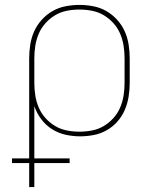

<svg xmlns="http://www.w3.org/2000/svg" viewBox="-20 -548 640 783"><path d="M99 215V117H29V98H99V-310Q99 -338 103.5 -366.5Q108 -395 119.5 -420.5Q131 -446 150.5 -467.5Q170 -489 194.5 -503Q219 -517 247.5 -522.5Q276 -528 304 -528Q332 -528 360.5 -522.5Q389 -517 413.5 -503Q438 -489 457.5 -467.5Q477 -446 488.5 -420.5Q500 -395 504.5 -366.5Q509 -338 509 -310V-210Q509 -182 504.5 -154Q500 -126 489 -100Q478 -74 459 -52.5Q440 -31 415.5 -17Q391 -3 363 2.5Q335 8 307 8Q277 8 247.5 1.5Q218 -5 192.5 -21Q167 -37 148.5 -61.5Q130 -86 120 -115V98H264V117H120V215ZM304 -11Q330 -11 355.5 -16Q381 -21 403 -34Q425 -47 442.5 -66.5Q460 -86 470 -109.5Q480 -133 484 -158.5Q488 -184 488 -210V-310Q488 -336 484 -361.5Q480 -387 470 -410.5Q460 -434 442.5 -453.5Q425 -473 403 -486Q381 -499 355.5 -504Q330 -509 304 -509Q278 -509 252.5 -504Q227 -499 205 -486Q183 -473 165.5 -453.5Q148 -434 138 -410.5Q128 -387 124 -361.5Q120 -336 120 -310V-210Q120 -184 124 -158.5Q128 -133 138 -109.5Q148 -86 165.5 -66.5Q183 -47 205 -34Q227 -21 252.5 -16Q278 -11 304 -11Z"/></svg>

Font: Iosevka Thin Extended
Style: Regular
Weight: 100
Width: 7
Monospace: yes
Designer: Belleve Invis
Foundry: Belleve Invis
Version: Version 32.5.0; ttfautohint (v1.8.4)